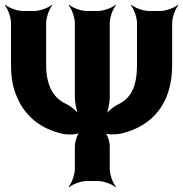

<svg xmlns="http://www.w3.org/2000/svg" viewBox="-21 -757 767 803"><path d="M438 -351V-661C438 -685 452 -722 464 -735L462 -737C449 -725 412 -711 388 -711H342C318 -711 281 -725 268 -737L266 -735C278 -722 292 -685 292 -661V-352C292 -327 300 -288 309 -272L313 -274C303 -290 276 -313 254 -323C199 -349 172 -404 172 -485V-661C172 -685 186 -722 198 -735L196 -737C183 -725 146 -711 122 -711H75C51 -711 14 -725 1 -737L-1 -735C11 -722 25 -685 25 -661V-485C25 -440 31 -401 44 -366C76 -277 145 -217 247 -196C265 -193 305 -194 316 -203L314 -206C302 -197 292 -163 292 -144V-50C292 -26 278 11 266 24L268 26C281 14 318 0 342 0H388C412 0 449 14 462 26L464 24C452 11 438 -26 438 -50V-146C438 -164 428 -197 416 -204L414 -201C425 -193 466 -194 484 -198C617 -229 699 -324 699 -485V-661C699 -685 713 -722 725 -735L723 -737C710 -725 673 -711 649 -711H602C578 -711 541 -725 528 -737L526 -735C538 -722 552 -685 552 -661V-485C552 -402 530 -348 476 -322C453 -311 427 -289 417 -272L421 -270C430 -287 438 -326 438 -351Z"/></svg>

Font: Asimov
Style: Edge
Weight: 500
Designer: Google
Version: Version 2.000980: 2014